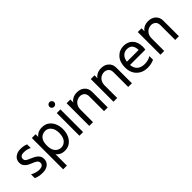

<svg xmlns="http://www.w3.org/2000/svg" viewBox="147 -1885 3229 3229"><g transform="rotate(-45 1761.5 -270.5)"><path d="M217 10Q121 10 57 -22V-111Q138 -67 212 -67Q261 -67 284.5 -85.5Q308 -104 308 -134Q308 -173 276.5 -194.5Q245 -216 190 -236Q157 -249 126 -268Q95 -287 74.5 -317Q54 -347 54 -391Q54 -461 106 -500.5Q158 -540 230 -540Q315 -540 367 -514V-428Q306 -460 231 -460Q146 -460 142 -394Q142 -358 170.5 -339Q199 -320 239 -305Q293 -282 322 -264Q398 -218 398 -140Q398 -71 349 -30.5Q300 10 217 10Z M735 -69Q798 -69 842 -119Q886 -169 886 -270Q886 -358 844.5 -409.5Q803 -461 741 -461Q705 -461 669.5 -443.5Q634 -426 611 -383Q588 -340 588 -263Q588 -188 612 -145.5Q636 -103 670.5 -86Q705 -69 735 -69ZM588 211H499V-534H588V-470Q607 -499 647 -520.5Q687 -542 745 -542Q820 -542 871.5 -504.5Q923 -467 949.5 -405Q976 -343 976 -270Q976 -147 911.5 -67.5Q847 12 743 12Q689 12 649 -9Q609 -30 588 -62Z M1179 5H1092V-534H1179ZM1135 -640Q1112 -640 1095.5 -656Q1079 -672 1079 -695Q1079 -718 1095.5 -735Q1112 -752 1135 -752Q1159 -752 1175.5 -735Q1192 -718 1192 -695Q1192 -672 1175 -656Q1158 -640 1135 -640Z M1765 5H1677V-345Q1677 -403 1644.5 -431.5Q1612 -460 1566 -460Q1529 -460 1494 -441Q1459 -422 1437 -384.5Q1415 -347 1415 -291V5H1326V-534H1415V-461Q1433 -497 1477.5 -519.5Q1522 -542 1578 -542Q1660 -542 1712.5 -494Q1765 -446 1765 -365Z M2340 5H2252V-345Q2252 -403 2219.5 -431.5Q2187 -460 2141 -460Q2104 -460 2069 -441Q2034 -422 2012 -384.5Q1990 -347 1990 -291V5H1901V-534H1990V-461Q2008 -497 2052.5 -519.5Q2097 -542 2153 -542Q2235 -542 2287.5 -494Q2340 -446 2340 -365Z M2816 -311Q2816 -379 2785 -420Q2754 -461 2684 -461Q2627 -461 2587 -422.5Q2547 -384 2537 -311ZM2717 10Q2595 10 2520 -65Q2445 -140 2445 -262Q2445 -393 2513.5 -466.5Q2582 -540 2685 -540Q2783 -540 2844 -476.5Q2905 -413 2905 -301Q2905 -269 2899 -235H2535Q2542 -154 2591 -112Q2640 -70 2724 -70Q2758 -70 2797.5 -79.5Q2837 -89 2871 -111V-24Q2838 -7 2795 1.5Q2752 10 2717 10Z M3458 5H3370V-345Q3370 -403 3337.5 -431.5Q3305 -460 3259 -460Q3222 -460 3187 -441Q3152 -422 3130 -384.5Q3108 -347 3108 -291V5H3019V-534H3108V-461Q3126 -497 3170.5 -519.5Q3215 -542 3271 -542Q3353 -542 3405.5 -494Q3458 -446 3458 -365Z"/></g></svg>

Font: LXGW 975 Gothic SC
Style: Regular
Weight: 400
Version: Version 2.01;February 25, 2021